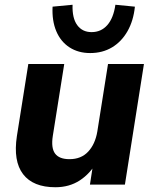

<svg xmlns="http://www.w3.org/2000/svg" viewBox="-20 -776 647 807"><path d="M213 11Q119 11 77 -44Q35 -99 51 -204L99 -507H250L202 -205Q194 -154 211.5 -130.5Q229 -107 272 -107Q321 -107 350.5 -138.5Q380 -170 389 -223L434 -507H585L505 0H358L373 -97H388Q359 -46 315 -17.5Q271 11 213 11ZM359 -553Q309 -553 272 -577Q235 -601 216.5 -645Q198 -689 201 -748L285 -756Q283 -700 304.5 -670.5Q326 -641 365 -641Q405 -641 431 -670.5Q457 -700 465 -756L547 -748Q541 -689 516 -645Q491 -601 451 -577Q411 -553 359 -553Z"/></svg>

Font: Mulish ExtraLight ExtraBold
Style: Italic
Weight: 800
Italic angle: -9°
Version: Version 3.603